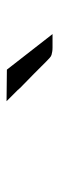

<svg xmlns="http://www.w3.org/2000/svg" viewBox="178 -888 177 572"><g transform="rotate(-90 266.0 -602.5)"><path d="M250 -671Q265 -671 296.5 -670.5Q328 -670 344 -670L450 -534H410Q402 -534 397 -535Q392 -536 388 -537Q384 -538 378.5 -543Q373 -548 368.5 -552.5Q364 -557 353 -568Q342 -579 332 -589L288 -632Q288 -633 286 -634.5Q284 -636 284 -637Z"/></g></svg>

Font: Coval
Style: Book Italic
Weight: 350
Foundry: Context Ltd
Version: Version 001.000